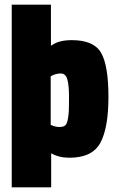

<svg xmlns="http://www.w3.org/2000/svg" viewBox="-20 -661 506 818"><path d="M276 11Q231 11 198 -8V137H30V-641H197V-468H201Q230 -490 286 -490Q380 -490 411 -435.5Q442 -381 442 -248.5Q442 -116 407.5 -52.5Q373 11 276 11ZM196 -336V-129Q215 -120 232.5 -120Q250 -120 257.5 -126.5Q265 -133 268.5 -150.5Q272 -168 273 -185Q274 -202 274 -249.5Q274 -297 267 -322.5Q260 -348 238.5 -348Q217 -348 196 -336Z"/></svg>

Font: Passion One
Style: Regular
Weight: 400
Designer: Alejandro Lo Celso
Foundry: Fontstage
Version: Version 1.001